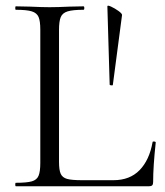

<svg xmlns="http://www.w3.org/2000/svg" viewBox="-20 -647 573 667"><path d="M265 -21H374Q431 -21 465 -56Q499 -91 510 -153Q510 -156 515.5 -155.5Q521 -155 521 -152Q512 -69 512 -15Q512 -7 509 -3.5Q506 0 497 0H35Q33 0 33 -6Q33 -12 35 -12Q73 -12 90.5 -17Q108 -22 114 -36.5Q120 -51 120 -81V-544Q120 -574 114 -588Q108 -602 90.5 -607.5Q73 -613 35 -613Q33 -613 33 -619Q33 -625 35 -625L84 -624Q126 -622 152 -622Q180 -622 222 -624L270 -625Q273 -625 273 -619Q273 -613 270 -613Q233 -613 215 -607.5Q197 -602 191 -587.5Q185 -573 185 -543V-85Q185 -56 191 -43Q197 -30 213 -25.5Q229 -21 265 -21ZM404 -595 372 -352Q372 -350 366.5 -350.5Q361 -351 361 -353L353 -625Q353 -630 366 -624Q379 -618 391.5 -609Q404 -600 404 -595Z"/></svg>

Font: Cormorant Infant
Style: Regular
Weight: 400
Designer: Christian Thalmann (Catharsis Fonts)
Foundry: Catharsis Fonts
Version: Version 4.000